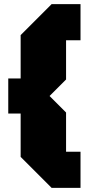

<svg xmlns="http://www.w3.org/2000/svg" viewBox="-20 -770 430 930"><path d="M80 -10V-220H20V-390H80V-600L230 -750H370V-575H300V-385L220 -305L300 -225V-35H370V140H230Z"/></svg>

Font: Tektur Condensed Black
Style: Regular
Weight: 900
Width: 3
Designer: Adam Jagosz
Foundry: Adam Jagosz
Version: Version 1.005;gftools[0.9.30]